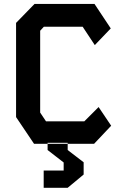

<svg xmlns="http://www.w3.org/2000/svg" viewBox="-20 -716 640 956"><path d="M152 -696.5 60 -602V-133L149.5 0H448.5L533.5 -90L471 -183L400 -112H209L180 -155.5V-563L198.5 -583H391.5L452 -491.5L531.5 -574.5L450.5 -696.5ZM197.5 133H297V93L217 31V-5H317V31L396.5 92V153L317 219H197.5Z"/></svg>

Font: Kode
Style: Regular
Weight: 400
Monospace: yes
Designer: Isa Ozler
Foundry: Kadena LLC
Version: Version 1.000;gftools[0.9.28]